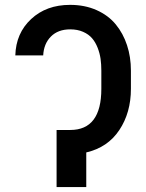

<svg xmlns="http://www.w3.org/2000/svg" viewBox="-20 -757 592 777"><path d="M232.4 -231H264.2Q390.1 -231 390.1 -397.5V-471.2Q390.1 -496.6 387 -519Q383.8 -541.5 375 -564Q366.2 -586.4 352.5 -602.3Q338.9 -618.2 316.2 -628.2Q293.5 -638.2 264.2 -638.2Q214.8 -638.2 186 -609.1Q157.2 -580.1 154.8 -532.7H42Q44.4 -622.6 106 -679.9Q167.5 -737.3 263.7 -737.3Q323.2 -737.3 370.8 -716.1Q418.5 -694.8 448.5 -658.2Q478.5 -621.6 494.1 -574Q509.8 -526.4 509.8 -471.2V-397.5Q509.8 -301.3 462.9 -230.7Q416 -160.2 329.1 -140.1V0H209V-231Z"/></svg>

Font: Karasuma Gothic
Style: Regular
Weight: 500
Designer: Rasmus Andersson / Ryoko Nishizuka
Foundry: Genbu
Version: Version 1.00